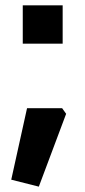

<svg xmlns="http://www.w3.org/2000/svg" viewBox="-20 -547 318 717"><path d="M22 124 81 -143H212L227 -122L125 150ZM65 -384V-527H214V-384Z"/></svg>

Font: Oxanium
Style: Bold
Weight: 700
Designer: Severin Meyer
Version: Version 2.000